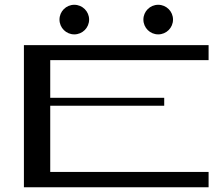

<svg xmlns="http://www.w3.org/2000/svg" viewBox="-20 -783 928 803"><path d="M190.1 -64V-340.8H666.8V-373.9H190.1V-531.6H852.4V-594.3H80V0.3H852.4V-64ZM290.7 -639.2C324.9 -639.2 352.7 -666.9 352.7 -701.1C352.7 -735.3 324.9 -763 290.7 -763C256.5 -763 228.8 -735.3 228.8 -701.1C228.8 -666.9 256.5 -639.2 290.7 -639.2ZM641.7 -639.2C675.9 -639.2 703.6 -666.9 703.6 -701.1C703.6 -735.3 675.9 -763 641.7 -763C607.5 -763 579.7 -735.3 579.7 -701.1C579.7 -666.9 607.5 -639.2 641.7 -639.2Z"/></svg>

Font: Novoposelensky
Style: Regular
Weight: 400
Designer: Sasha Pavljenko
Version: Version 1.002;Fontself Maker 3.5.4